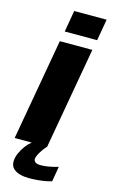

<svg xmlns="http://www.w3.org/2000/svg" viewBox="-144 -825 631 1075"><g transform="rotate(15 171.5 -288.0)"><path d="M145 -773 123.5 -648.5H311.5L333 -773ZM7 0H195.5L299.5 -589H111ZM141.5 196.5Q170 196.5 197.2 193.8Q224.5 191 244.8 186.8Q265 182.5 272.5 180L287.5 92Q278.5 95 261.2 99.2Q244 103.5 224 106.5Q204 109.5 186.5 109.5Q165.5 109.5 156 102.5Q146.5 95.5 146.5 85Q146.5 73.5 155.2 56.8Q164 40 175.5 24Q187 8 196 0H105.5Q88 14 72.2 35.2Q56.5 56.5 45.8 81Q35 105.5 35 129Q35 154 50.2 168.8Q65.5 183.5 89.5 190Q113.5 196.5 141.5 196.5Z"/></g></svg>

Font: Anybody Expanded
Style: Bold Italic
Weight: 700
Width: 7
Italic angle: -10°
Version: Version 1.113;gftools[0.9.25]